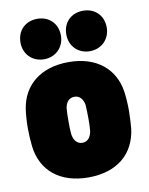

<svg xmlns="http://www.w3.org/2000/svg" viewBox="-85 -810 680 879"><g transform="rotate(-10 255.0 -370.0)"><path d="M149 -560C203 -560 243 -600 243 -654C243 -710 204 -748 149 -748C94 -748 55 -710 55 -654C55 -600 94 -560 149 -560ZM362 -560C416 -560 456 -600 456 -654C456 -710 417 -748 362 -748C307 -748 268 -710 268 -654C268 -600 307 -560 362 -560ZM255 8C389 8 472 -63 486 -179C488 -202 490 -237 490 -262C490 -289 488 -326 484 -351C468 -457 387 -528 256 -528C125 -528 42 -458 26 -350C22 -325 20 -288 20 -261C20 -235 22 -200 25 -176C39 -62 123 8 255 8ZM255 -153C230 -153 215 -173 211 -201C209 -221 209 -241 209 -261C209 -282 209 -302 211 -322C215 -349 230 -367 255 -367C279 -367 294 -349 299 -322C300 -302 301 -282 301 -261C301 -241 301 -221 299 -201C295 -173 280 -153 255 -153Z"/></g></svg>

Font: Barlow Semi Condensed Black
Style: Regular
Weight: 900
Width: 4
Designer: Jeremy Tribby
Foundry: Tribby Type
Version: Version 1.408;PS 001.408;hotconv 1.0.88;makeotf.lib2.5.64775